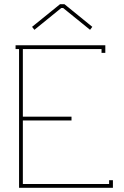

<svg xmlns="http://www.w3.org/2000/svg" viewBox="-20 -895 593 915"><path d="M272 -856.9 144 -752.9 132.8 -767.1 266.1 -875H287.1L419.9 -767.1L409.2 -752.9L280.8 -856.9ZM463.9 -661.1H88.9V-338.9H320.8V-320.8H88.9V-18.1H500V-36.1H518.1V0H70.8V-661.1H54.2V-679.2H481.9V-643.1H463.9Z"/></svg>

Font: Rawengulk
Style: Light
Weight: 300
Version: Version 0.92